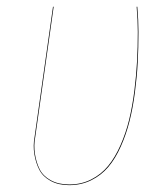

<svg xmlns="http://www.w3.org/2000/svg" viewBox="-20 -537 489 566"><path d="M384.8 -517.1Q388.2 -477.1 388.2 -442.9Q388.2 -396 386 -353.5Q383.8 -311 377.7 -264.6Q371.6 -218.3 361.8 -179.7Q352.1 -141.1 336.2 -105.5Q320.3 -69.8 299.6 -45.2Q278.8 -20.5 249.3 -5.9Q219.7 8.8 184.1 8.8Q151.9 8.8 128.9 -3.9Q106 -16.6 95.7 -36.9Q85.4 -57.1 81.3 -82.5Q77.1 -107.9 82 -133.8L136.2 -517.1H138.2L84 -133.8Q79.1 -108.4 83 -83.3Q86.9 -58.1 96.9 -38.1Q106.9 -18.1 129.6 -5.6Q152.3 6.8 184.1 6.8Q219.7 6.8 249 -8.1Q278.3 -22.9 298.8 -47.9Q319.3 -72.8 335.2 -108.9Q351.1 -145 360.6 -183.8Q370.1 -222.7 376 -268.8Q381.8 -314.9 384 -356.4Q386.2 -397.9 386.2 -442.9Q386.2 -477.1 382.8 -517.1Z"/></svg>

Font: Fira Sans Compressed Two
Style: Italic
Weight: 100
Width: 3
Italic angle: -8°
Designer: Carrois Corporate & Edenspiekermann AG
Foundry: Carrois Corporate GbR & Edenspiekermann AG
Version: Version 4.203;PS 004.203;hotconv 1.0.88;makeotf.lib2.5.64775